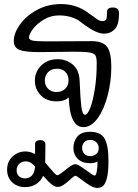

<svg xmlns="http://www.w3.org/2000/svg" viewBox="-20 -622 680 947"><path d="M123 -437Q123 -426 140.5 -422Q158 -418 207 -418L432 -419Q488 -419 508.5 -390.5Q529 -362 529 -294Q529 -220 511 -151Q493 -82 461.5 -38.5Q430 5 391 5Q324 5 319 -142Q299 -122 259 -122Q210 -122 181 -152Q152 -182 152 -224Q152 -268 183.5 -299Q215 -330 264 -330Q307 -330 339 -303.5Q371 -277 373 -221Q376 -138 381 -97Q386 -56 399 -56Q412 -56 425.5 -91Q439 -126 448 -184.5Q457 -243 457 -309Q457 -336 451.5 -347Q446 -358 424.5 -362.5Q403 -367 351 -367L257 -366Q224 -365 174 -365Q104 -365 76 -376Q48 -387 48 -420Q48 -458 78.5 -501Q109 -544 162.5 -573Q216 -602 281 -602Q360 -602 420 -555Q447 -535 460 -526.5Q473 -518 484 -518Q500 -518 504 -527Q508 -536 508 -566Q508 -574 515 -579.5Q522 -585 537 -585Q552 -585 559.5 -578Q567 -571 567 -555Q567 -500 546 -478Q525 -456 493 -456Q457 -456 400 -497Q396 -500 377 -514.5Q358 -529 331 -537.5Q304 -546 272 -546Q231 -546 197 -526Q163 -506 143 -479.5Q123 -453 123 -437ZM318 -226Q318 -252 302.5 -267.5Q287 -283 261 -283Q233 -283 217 -266Q201 -249 201 -225Q201 -201 217 -184.5Q233 -168 259 -168Q283 -168 300.5 -183Q318 -198 318 -226ZM515 171Q515 230 506.5 259.5Q498 289 486 297Q474 305 458 305Q442 304 424.5 293.5Q407 283 382 264Q358 245 352 245Q345 245 326 264Q307 281 292.5 290.5Q278 300 264 300Q250 300 234 287Q218 274 193 245Q181 272 157.5 286.5Q134 301 104 301Q65 301 40 277Q15 253 15 215Q15 175 42 150Q69 125 105 125Q129 125 153 138V88Q153 78 160.5 73.5Q168 69 178 69Q189 69 196.5 74Q204 79 204 89L203 180Q221 201 220 200Q233 216 245 229Q257 242 263 242Q269 242 282 232Q295 222 299 219Q319 203 330.5 195.5Q342 188 351 188Q360 188 373 196Q386 204 411 222Q440 244 446 244Q454 244 457.5 222.5Q461 201 461 174Q448 183 425 183Q385 183 363.5 161.5Q342 140 342 108Q342 76 361 52Q380 28 425 28Q476 28 495.5 61Q515 94 515 171ZM467 109Q467 91 455 79.5Q443 68 425 68Q407 68 396 79Q385 90 385 108Q385 125 396 136.5Q407 148 425 148Q442 148 454.5 138Q467 128 467 109ZM153 199Q141 186 130.5 180Q120 174 107 174Q87 174 74.5 186.5Q62 199 62 218Q62 236 73.5 247Q85 258 104 258Q124 258 137.5 243.5Q151 229 153 199Z"/></svg>

Font: Mali
Style: Regular
Weight: 400
Version: Version 1.000; ttfautohint (v1.6)